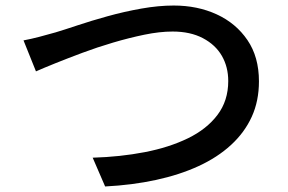

<svg xmlns="http://www.w3.org/2000/svg" viewBox="-20 -680 1040 694"><path d="M65 -534Q92 -539 122.5 -547Q153 -555 181 -563Q211 -572 260.5 -588.5Q310 -605 369.5 -621.5Q429 -638 491 -649Q553 -660 608 -660Q694 -660 763.5 -628Q833 -596 874.5 -535Q916 -474 916 -386Q916 -315 890 -258Q864 -201 815 -156Q766 -111 697.5 -79.5Q629 -48 543.5 -29.5Q458 -11 360 -6L315 -110Q415 -113 503 -130Q591 -147 659 -180Q727 -213 766 -264.5Q805 -316 805 -387Q805 -438 782 -478Q759 -518 713.5 -542Q668 -566 604 -566Q557 -566 501.5 -554.5Q446 -543 388.5 -526Q331 -509 277.5 -489Q224 -469 180.5 -451.5Q137 -434 110 -422Z"/></svg>

Font: Noto Sans JP Thin Medium
Style: Regular
Weight: 500
Version: Version 2.004-H2;hotconv 1.0.118;makeotfexe 2.5.65603